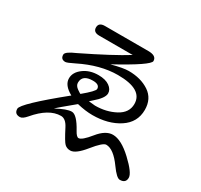

<svg xmlns="http://www.w3.org/2000/svg" viewBox="-171 -1019 1341 1283"><g transform="rotate(30 500.0 -377.5)"><path d="M330.1 -283.2Q258.8 -322.3 258.8 -375Q258.8 -421.9 305.7 -457Q352.5 -492.2 419.9 -492.2Q474.6 -492.2 505.4 -470.2Q536.1 -448.2 536.1 -418Q536.1 -381.8 471.7 -327.1L451.2 -308.6L501 -303.7Q586.9 -303.7 655.3 -340.3Q723.6 -377 723.6 -444.3Q723.6 -557.6 532.2 -557.6Q396.5 -557.6 246.1 -482.4Q195.3 -457 182.6 -457Q146.5 -457 146.5 -493.2Q146.5 -515.6 219.7 -546.9Q440.4 -654.3 549.8 -722.7H292Q245.1 -722.7 245.1 -759.8Q245.1 -797.9 292 -797.9H627Q690.4 -797.9 690.4 -756.8Q690.4 -724.6 451.2 -593.8Q539.1 -617.2 581.1 -617.2Q674.8 -617.2 739.3 -574.2Q803.7 -531.2 803.7 -445.3Q803.7 -348.6 720.7 -294.4Q637.7 -240.2 516.6 -240.2Q462.9 -240.2 397.5 -255.9Q289.1 -167 272.5 -149.4Q349.6 -191.4 387.7 -191.4Q426.8 -191.4 478.5 -96.7Q498 -60.5 513.7 -60.5Q539.1 -60.5 593.3 -127.9Q647.5 -195.3 703.1 -195.3Q767.6 -195.3 852.5 -115.7Q937.5 -36.1 937.5 1Q937.5 43 891.6 43Q867.2 43 820.3 -22.5Q753.9 -115.2 697.3 -115.2Q671.9 -115.2 609.9 -38.1Q547.9 39.1 506.8 39.1Q480.5 39.1 462.9 22.5Q447.3 8.8 402.3 -79.1Q376 -130.9 338.9 -130.9Q246.1 -130.9 151.4 -18.6Q124 13.7 103.5 13.7Q61.5 13.7 61.5 -26.4Q61.5 -65.4 330.1 -283.2ZM377.9 -323.2Q458 -389.6 458 -407.2Q458 -441.4 406.2 -441.4Q325.2 -441.4 325.2 -379.9Q325.2 -356.4 351.6 -338.4Q377.9 -320.3 377.9 -323.2Z"/></g></svg>

Font: MotoyaLMaru
Style: W3 mono
Weight: 400
Version: Version 1.01